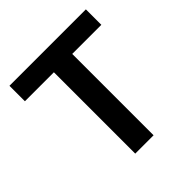

<svg xmlns="http://www.w3.org/2000/svg" viewBox="-192 -874 1020 1020"><g transform="rotate(-45 318.0 -363.5)"><path d="M605.8 -727.3V-611.2H387.1V0H249.3V-611.2H31.6V-727.3Z"/></g></svg>

Font: Interface
Style: Bold
Weight: 700
Designer: Rasmus Andersson
Foundry: rsms
Version: Version 1.8